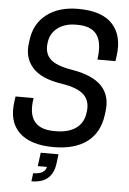

<svg xmlns="http://www.w3.org/2000/svg" viewBox="-65 -838 740 1104"><g transform="rotate(5 305.5 -286.5)"><path d="M300.8 50.8 293.9 105Q279.3 219.2 159.2 219.2L165 171.9Q231.4 171.9 241.2 128.9H188L198.2 50.8ZM283.2 -355Q164.1 -373 114 -429.7Q64 -486.3 75.2 -569.8L78.1 -591.8Q90.8 -686 160.6 -739Q230.5 -792 340.8 -792Q480 -792 540.8 -724.4Q601.6 -656.7 584 -538.1L580.1 -511.2H476.1Q490.2 -608.4 457.5 -654.3Q424.8 -700.2 346.2 -700.2H335.9Q272.5 -700.2 231.2 -669.2Q189.9 -638.2 183.1 -585.9L182.1 -578.1Q175.3 -522 209.2 -488.5Q243.2 -455.1 335 -439.9Q573.7 -401.4 548.8 -217.8L545.9 -195.8Q531.7 -92.8 460.2 -40.3Q388.7 12.2 269 12.2Q134.3 12.2 69.3 -50.8Q4.4 -113.8 22 -231.9L25.9 -258.8H129.9Q100.6 -80.1 264.2 -80.1H273.9Q346.2 -80.1 389.9 -111.3Q433.6 -142.6 440.9 -202.1L441.9 -210Q449.2 -270.5 412.1 -305.7Q375 -340.8 283.2 -355Z"/></g></svg>

Font: Cooper Hewitt
Style: Medium Italic
Weight: 708
Designer: Village Type and Design LLC
Foundry: Cooper Hewitt Smithsonian Design Museum
Version: 1.000